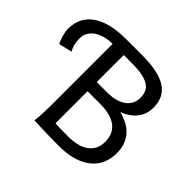

<svg xmlns="http://www.w3.org/2000/svg" viewBox="-168 -920 1126 1126"><g transform="rotate(45 395.0 -357.0)"><path d="M240.2 -0.5Q243.2 -15.1 244.6 -38.1Q246.1 -61 246.8 -89.8Q247.6 -118.7 247.6 -152.3V-642.1Q216.8 -642.1 188 -635Q159.2 -627.9 137 -613.8Q114.7 -599.6 101.3 -578.1Q87.9 -556.6 87.9 -527.3Q87.9 -511.7 89.4 -499.8Q90.8 -487.8 93.5 -477.5Q96.2 -467.3 100.3 -458Q104.5 -448.7 109.9 -439.5L26.9 -419.9Q22 -429.2 17.1 -441.7Q12.2 -454.1 8.5 -467.5Q4.9 -481 2.4 -494.6Q0 -508.3 0 -520Q0 -570.3 20 -607.7Q40 -645 77.1 -669.4Q114.3 -693.8 166.5 -705.8Q218.8 -717.8 282.7 -717.8H417.5Q551.8 -717.8 616.9 -676.5Q682.1 -635.3 682.1 -547.4Q682.1 -516.6 672.9 -491.9Q663.6 -467.3 647.2 -448Q630.9 -428.7 609.1 -414.6Q587.4 -400.4 562.5 -391.1Q590.8 -383.8 618.7 -370.8Q646.5 -357.9 668.7 -336.4Q690.9 -314.9 704.8 -283Q718.8 -251 718.8 -205.6Q718.8 -161.1 702.9 -122.8Q687 -84.5 653.8 -56.2Q620.6 -27.8 569.6 -11.7Q518.6 4.4 448.2 4.4Q410.6 4.4 373.8 3.7Q336.9 2.9 307.1 2Q272.5 1 240.2 -0.5ZM340.3 -75.7Q354 -74.7 381.3 -74Q408.7 -73.2 450.2 -73.2Q481.4 -73.2 512.5 -79.6Q543.5 -85.9 568.1 -101.1Q592.8 -116.2 608.2 -141.6Q623.5 -167 623.5 -205.1Q623.5 -272.9 577.4 -307.4Q531.2 -341.8 445.3 -341.8H340.3ZM340.3 -642.1V-418H425.8Q464.8 -418 494.9 -426.3Q524.9 -434.6 545.4 -449.7Q565.9 -464.8 576.4 -486.1Q586.9 -507.3 586.9 -532.7Q586.9 -561 577.9 -581.5Q568.8 -602.1 547.4 -615.5Q525.9 -628.9 490.5 -635.5Q455.1 -642.1 402.8 -642.1Z"/></g></svg>

Font: Andika Basic
Style: Regular
Weight: 400
Designer: Annie Olsen & Victor Gaultney
Foundry: SIL International
Version: Version 1.000